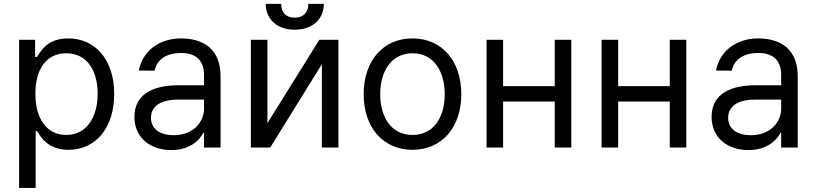

<svg xmlns="http://www.w3.org/2000/svg" viewBox="-20 -747 4135 972"><path d="M76.7 204.5H160.5V-83.8H167.6C186.1 -54 221.6 11.4 326.7 11.4C463.1 11.4 558.2 -98 558.2 -271.3C558.2 -443.2 463.1 -552.6 325.3 -552.6C218.8 -552.6 186.1 -487.2 167.6 -458.8H157.7V-545.5H76.7ZM159.1 -272.7C159.1 -394.9 213.1 -477.3 315.3 -477.3C421.9 -477.3 474.4 -387.8 474.4 -272.7C474.4 -156.2 420.5 -63.9 315.3 -63.9C214.5 -63.9 159.1 -149.1 159.1 -272.7Z M846.6 12.8C941.8 12.8 991.5 -38.4 1008.5 -73.9H1012.8V0H1096.6V-359.4C1096.6 -532.7 964.5 -552.6 894.9 -552.6C812.5 -552.6 708.1 -511.4 682.5 -389.9L762.8 -389.2C774.1 -443.2 817.8 -478.7 897.7 -478.7C974.8 -478.7 1012.8 -437.9 1012.8 -367.9V-315.3H882.8C769.9 -315.3 660.5 -279.8 660.5 -154.8C660.5 -48.3 742.9 12.8 846.6 12.8ZM744.3 -150.6C744.3 -214.5 801.8 -242.9 882.1 -242.9H1012.8V-197.4C1012.8 -129.3 958.8 -62.5 859.4 -62.5C792.6 -62.5 744.3 -92.3 744.3 -150.6Z M1333.8 -123.6V-545.5H1250V0H1348L1609.4 -421.9V0H1693.2V-545.5H1596.6ZM1325.3 -727.3C1325.3 -650.6 1382.1 -596.6 1471.6 -596.6C1562.5 -596.6 1619.3 -650.6 1619.3 -727.3H1541.2C1541.2 -690.3 1521.3 -657.7 1471.6 -657.7C1421.9 -657.7 1403.4 -690.3 1403.4 -727.3Z M2068.2 11.4C2215.9 11.4 2315.3 -100.9 2315.3 -269.9C2315.3 -440.3 2215.9 -552.6 2068.2 -552.6C1920.5 -552.6 1821 -440.3 1821 -269.9C1821 -100.9 1920.5 11.4 2068.2 11.4ZM1904.8 -269.9C1904.8 -379.3 1956 -477.3 2068.2 -477.3C2180.4 -477.3 2231.5 -379.3 2231.5 -269.9C2231.5 -160.5 2180.4 -63.9 2068.2 -63.9C1956 -63.9 1904.8 -160.5 1904.8 -269.9Z M2527 -545.5H2443.2V0H2527V-233H2788.4V0H2872.2V-545.5H2788.4V-311.1H2527Z M3109.4 -545.5H3025.6V0H3109.4V-233H3370.7V0H3454.5V-545.5H3370.7V-311.1H3109.4Z M3768.5 12.8C3863.6 12.8 3913.4 -38.4 3930.4 -73.9H3934.7V0H4018.5V-359.4C4018.5 -532.7 3886.4 -552.6 3816.8 -552.6C3734.4 -552.6 3630 -511.4 3604.4 -389.9L3684.7 -389.2C3696 -443.2 3739.7 -478.7 3819.6 -478.7C3896.7 -478.7 3934.7 -437.9 3934.7 -367.9V-315.3H3804.7C3691.8 -315.3 3582.4 -279.8 3582.4 -154.8C3582.4 -48.3 3664.8 12.8 3768.5 12.8ZM3666.2 -150.6C3666.2 -214.5 3723.7 -242.9 3804 -242.9H3934.7V-197.4C3934.7 -129.3 3880.7 -62.5 3781.2 -62.5C3714.5 -62.5 3666.2 -92.3 3666.2 -150.6Z"/></svg>

Font: Magic Ui Pro
Style: Regular
Weight: 400
Designer: Stefan Endress, Andreas Faust
Version: Version 1.000;FEAKit 1.0